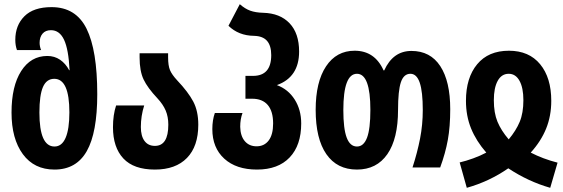

<svg xmlns="http://www.w3.org/2000/svg" viewBox="-20 -799 2685 916"><path d="M35 -262Q35 -388 81 -460Q127 -532 206 -532Q240 -532 266.5 -514Q293 -496 310 -464H312Q307 -564 285.5 -609.5Q264 -655 223 -655Q197 -655 183 -638.5Q169 -622 169 -595Q169 -578 176 -560H61Q53 -582 53 -609Q53 -678 96.5 -721.5Q140 -765 226 -765Q342 -765 393 -662Q444 -559 444 -350Q444 -166 394 -78Q344 10 240 10Q143 10 89 -63.5Q35 -137 35 -262ZM311 -263Q311 -423 239 -423Q202 -423 185 -384Q168 -345 168 -262Q168 -100 240 -100Q275 -100 293 -141.5Q311 -183 311 -263Z M519 -192Q519 -251 534 -296H668Q652 -246 652 -193Q652 -150 669.5 -126.5Q687 -103 719 -103Q783 -103 783 -204Q783 -242 770.5 -271.5Q758 -301 731 -330Q684 -380 665 -420Q646 -460 646 -525V-545H782V-525Q782 -486 791 -464.5Q800 -443 825 -416Q878 -360 902 -314.5Q926 -269 926 -204Q926 -101 872 -45.5Q818 10 719 10Q618 10 568.5 -43Q519 -96 519 -192Z M993 -183Q993 -226 1005 -260H1137Q1126 -231 1126 -194Q1127 -150 1148 -125.5Q1169 -101 1204 -101Q1241 -101 1262 -129Q1283 -157 1283 -210Q1283 -268 1257.5 -298Q1232 -328 1183 -328H1151V-437H1187Q1274 -437 1274 -536Q1274 -581 1254 -604Q1234 -627 1192 -628Q1118 -629 1070 -676L1124 -779Q1149 -757 1174 -748Q1199 -739 1235 -738Q1316 -736 1361.5 -688Q1407 -640 1407 -553Q1407 -431 1301 -393Q1355 -373 1386 -324Q1417 -275 1417 -210Q1417 -106 1362 -48Q1307 10 1206 10Q1107 10 1050 -42Q993 -94 993 -183Z M1486 -275Q1486 -408 1535.5 -482.5Q1585 -557 1672 -557Q1768 -557 1810 -463H1813Q1855 -556 1943 -556Q2033 -556 2080.5 -483.5Q2128 -411 2128 -278Q2128 -195 2116.5 -131.5Q2105 -68 2080 0H1948Q1971 -71 1984 -137.5Q1997 -204 1997 -274Q1997 -362 1982.5 -404.5Q1968 -447 1938 -447Q1906 -447 1892.5 -406.5Q1879 -366 1879 -275Q1879 -137 1828 -63.5Q1777 10 1683 10Q1588 10 1537 -63.5Q1486 -137 1486 -275ZM1747 -275Q1747 -447 1683 -447Q1618 -447 1618 -274Q1618 -185 1634 -142.5Q1650 -100 1683 -100Q1715 -100 1731 -142Q1747 -184 1747 -275Z M2173 -24Q2203 -31 2237.5 -43.5Q2272 -56 2300 -71Q2252 -126 2227.5 -186Q2203 -246 2203 -318Q2203 -428 2256.5 -492.5Q2310 -557 2408 -557Q2504 -557 2557 -492.5Q2610 -428 2610 -318Q2610 -246 2585.5 -185.5Q2561 -125 2512 -71Q2570 -41 2640 -23L2605 97Q2500 67 2405 4Q2314 67 2207 97ZM2477 -321Q2477 -380 2458.5 -413.5Q2440 -447 2407 -447Q2373 -447 2354.5 -413.5Q2336 -380 2336 -321Q2336 -260 2353.5 -218Q2371 -176 2407 -134Q2442 -176 2459.5 -218Q2477 -260 2477 -321Z"/></svg>

Font: Noto Sans Georgian Bold Cond
Style: Regular
Weight: 700
Width: 3
Designer: Monotype Design team
Foundry: Monotype Imaging Inc.
Version: Version 1.000